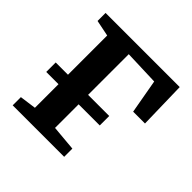

<svg xmlns="http://www.w3.org/2000/svg" viewBox="-148 -676 803 803"><g transform="rotate(45 254.0 -274.0)"><path d="M34.5 0V-48.5L107.5 -58.5V-486L36 -500.5V-548H474.5L479.5 -337.5H409.5L382.5 -489L226.5 -494.5V-58.5L339 -48.5V0ZM35 -254H351.5V-198H35Z"/></g></svg>

Font: Merriweather 36pt SemiBold
Style: Regular
Weight: 600
Version: Version 2.100